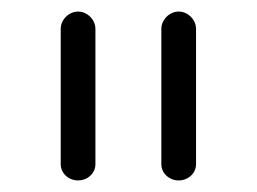

<svg xmlns="http://www.w3.org/2000/svg" viewBox="-20 -1190 444 332"><path d="M115 -1170C99 -1170 85 -1156 85 -1140V-906C85 -890 99 -878 115 -878C131 -878 145 -890 145 -906V-1140C145 -1156 131 -1170 115 -1170ZM289 -1170C273 -1170 259 -1156 259 -1140V-906C259 -890 273 -878 289 -878C305 -878 319 -890 319 -906V-1140C319 -1156 305 -1170 289 -1170Z"/></svg>

Font: bauhaus_2017
Style: _regular
Weight: 400
Version: Version 1.0